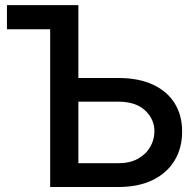

<svg xmlns="http://www.w3.org/2000/svg" viewBox="-20 -748 774 768"><path d="M283.7 -727.5V-630.9H7.8V-727.5ZM258.8 -436H453.1Q534.2 -436 591.3 -409.7Q648.4 -383.3 678.5 -335.2Q708.5 -287.1 708.5 -221.7Q708.5 -156.2 678.5 -106.2Q648.4 -56.2 591.3 -28.1Q534.2 0 453.1 0H180.7V-727.5H293.5V-95.2H453.1Q499.5 -95.2 531.7 -113Q564 -130.9 580.8 -160.2Q597.7 -189.5 597.7 -222.7Q597.7 -271.5 560.3 -306.4Q522.9 -341.3 453.1 -341.3H258.8Z"/></svg>

Font: V-Inter
Style: Medium-500
Weight: 500
Designer: Rasmus Andersson
Foundry: rsms
Version: Version 4.000;git-4146feb